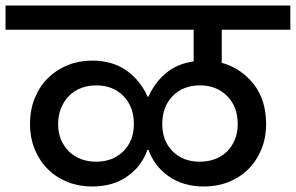

<svg xmlns="http://www.w3.org/2000/svg" viewBox="-44 -760 1074 697"><path d="M305 -173Q366 -173 404 -211Q442 -249 442 -310Q442 -372 404.5 -411Q367 -450 305 -450Q275 -450 249.5 -440Q224 -430 206 -411.5Q188 -393 177.5 -367Q167 -341 167 -309Q167 -278 177.5 -253Q188 -228 206.5 -210Q225 -192 250 -182.5Q275 -173 305 -173ZM681 -173Q711 -173 736.5 -182.5Q762 -192 780 -210Q798 -228 808.5 -253Q819 -278 819 -309Q819 -373 780.5 -411.5Q742 -450 682 -450Q620 -450 582.5 -411Q545 -372 545 -310Q545 -249 582.5 -211Q620 -173 681 -173ZM696 -83Q621 -83 568.5 -120Q516 -157 495 -216H491Q471 -157 418.5 -120Q366 -83 291 -83Q243 -83 202 -99Q161 -115 130.5 -145Q100 -175 82.5 -217Q65 -259 65 -310Q65 -362 82.5 -404.5Q100 -447 130.5 -477Q161 -507 202 -523.5Q243 -540 290 -540Q364 -540 414.5 -504.5Q465 -469 492 -409H495Q518 -461 559 -495Q600 -529 659 -537V-652H-24V-740H1010V-652H761V-532Q832 -512 877 -454.5Q922 -397 922 -310Q922 -259 904.5 -217Q887 -175 856.5 -145Q826 -115 785 -99Q744 -83 696 -83Z"/></svg>

Font: SVN-Poppins Medium
Style: Regular
Weight: 500
Designer: Ninad Kale (Devanagari), Jonny Pinhorn (Latin)
Foundry: Indian Type Foundry
Version: Version 3.002 2017; ttfautohint (v1.8.3)